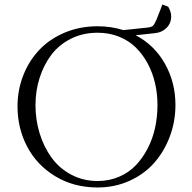

<svg xmlns="http://www.w3.org/2000/svg" viewBox="-20 -828 857 856"><path d="M58.1 -354Q58.1 -427.2 84 -492.7Q109.9 -558.1 156 -606.4Q202.1 -654.8 269.3 -682.9Q336.4 -710.9 415 -710.9Q476.1 -710.9 529.8 -693.8L638.2 -705.1Q656.2 -707 663.1 -714.4Q669.9 -721.7 679.2 -744.1L704.1 -808.1L730 -797.9Q743.2 -775.4 743.2 -754.9Q743.2 -724.6 722.7 -703.9Q702.1 -683.1 670.9 -680.2L585 -670.9Q668.5 -627 715.3 -543.9Q762.2 -460.9 762.2 -359.9Q762.2 -286.6 737.3 -220Q712.4 -153.3 668.2 -102.8Q624 -52.2 558.1 -22.2Q492.2 7.8 415 7.8Q309.1 7.8 226.8 -42Q144.5 -91.8 101.3 -173.8Q58.1 -255.9 58.1 -354ZM138.2 -358.9Q138.2 -293.5 156.7 -233.4Q175.3 -173.3 209.5 -125.7Q243.7 -78.1 297.1 -49.6Q350.6 -21 415 -21Q466.3 -21 510.5 -39.8Q554.7 -58.6 585.7 -91.3Q616.7 -124 638.9 -167.2Q661.1 -210.4 671.6 -259.3Q682.1 -308.1 682.1 -359.9Q682.1 -409.7 671.4 -456.5Q660.6 -503.4 638.7 -544.4Q616.7 -585.4 585.4 -616.2Q554.2 -647 510.5 -664.6Q466.8 -682.1 415 -682.1Q349.6 -682.1 296.1 -655.3Q242.7 -628.4 208.7 -583.3Q174.8 -538.1 156.5 -480.5Q138.2 -422.9 138.2 -358.9Z"/></svg>

Font: Dihjauti
Style: Regular
Weight: 400
Designer: T. Christopher White
Version: Version 3.0.0